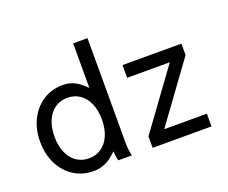

<svg xmlns="http://www.w3.org/2000/svg" viewBox="-118 -911 1313 1107"><g transform="rotate(-20 538.0 -357.0)"><path d="M427.7 -253.9Q427.7 -197.8 409.7 -156Q391.6 -114.3 358.9 -91.3Q326.2 -68.4 282.2 -68.4Q238.3 -68.4 205.6 -91.3Q172.9 -114.3 154.8 -156Q136.7 -197.8 136.7 -253.9Q136.7 -310.1 154.8 -351.8Q172.9 -393.6 205.6 -416.5Q238.3 -439.5 282.2 -439.5Q326.2 -439.5 358.9 -416.5Q391.6 -393.6 409.7 -351.8Q427.7 -310.1 427.7 -253.9ZM509.8 -82V-722.7H421.9V-449.2Q401.4 -470.2 380.9 -485.4Q360.4 -500.5 336.7 -509Q313 -517.6 282.2 -517.6Q213.9 -517.6 161.1 -483.4Q108.4 -449.2 78.6 -389.6Q48.8 -330.1 48.8 -253.9Q48.8 -177.7 78.6 -118.2Q108.4 -58.6 161.1 -24.4Q213.9 9.8 282.2 9.8Q313 9.8 338.1 1.2Q363.3 -7.3 385.3 -22.7Q407.2 -38.1 427.7 -58.6Q427.7 -36.6 431.6 -18.3Q435.5 0 435.5 0H519.5Q519.5 0 517.1 -10Q514.6 -20 512.2 -38.6Q509.8 -57.1 509.8 -82ZM646.5 -507.8V-429.7H937.5L1007.8 -437.5V-507.8ZM1007.8 -78.1H716.8L646.5 -70.3V0H1007.8ZM746.1 -78.1 1007.8 -437.5 908.2 -429.7 646.5 -70.3Z"/></g></svg>

Font: Giphurs SC
Style: Regular
Weight: 400
Version: Version 0.920